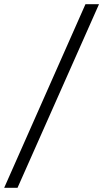

<svg xmlns="http://www.w3.org/2000/svg" viewBox="-111 -780 495 921"><path d="M-91 121H-27L364 -760H299Z"/></svg>

Font: Noto Serif Tamil Condensed SemiBold
Style: Italic
Weight: 600
Width: 3
Italic angle: -12°
Designer: Indian Type Foundry, Tom Grace, and the Monotype Design Team
Foundry: Monotype Imaging Inc.
Version: Version 2.003